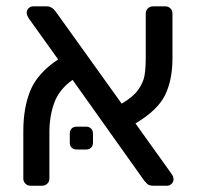

<svg xmlns="http://www.w3.org/2000/svg" viewBox="-20 -591 626 611"><path d="M54.2 -22.9V-173.8Q54.2 -248 76.7 -303Q99.1 -357.9 165 -401.9L71.8 -532.2Q64.9 -543.5 64.9 -550.8Q64.9 -558.6 71 -564.7Q77.1 -570.8 85 -570.8H128.9Q145 -570.8 157.2 -554.2L367.2 -261.2Q403.3 -282.2 419.7 -305.2Q436 -328.1 439.9 -350.6Q443.8 -373 443.8 -409.2V-547.9Q443.8 -557.6 450.4 -564.2Q457 -570.8 466.8 -570.8H505.9Q515.6 -570.8 522.2 -564.5Q528.8 -558.1 528.8 -547.9V-404.8Q528.8 -336.9 505.4 -288.6Q481.9 -240.2 411.1 -198.2L524.9 -39.1Q532.2 -29.8 532.2 -20Q532.2 -12.2 526.1 -6.1Q520 0 512.2 0H466.8Q453.6 0 446.8 -7.6Q439.9 -15.1 439 -16.1L210.9 -336.9Q168 -306.2 152.6 -263.7Q137.2 -221.2 137.2 -169.9V-22.9Q137.2 -13.2 130.6 -6.6Q124 0 113.8 0H77.1Q67.4 0 60.8 -6.6Q54.2 -13.2 54.2 -22.9ZM202.1 -137.2V-166Q202.1 -175.8 208 -181.9Q213.9 -188 224.1 -188H253.9Q263.7 -188 269.8 -181.9Q275.9 -175.8 275.9 -166V-137.2Q275.9 -127.4 270 -121.3Q264.2 -115.2 253.9 -115.2H224.1Q213.9 -115.2 208 -121.1Q202.1 -127 202.1 -137.2Z"/></svg>

Font: Rubik AZ
Style: Regular
Weight: 400
Designer: Hubert and Fischer
Foundry: Hubert & Fischer
Version: Version 2.000